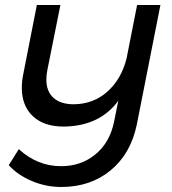

<svg xmlns="http://www.w3.org/2000/svg" viewBox="-20 -549 687 766"><path d="M620 -529 526 -53Q502 64 421.5 130.5Q341 197 224 197Q163 197 106.5 173Q50 149 15 110L55 46Q129 114 224 114Q303 114 360.5 67Q418 20 435 -63L452 -147Q378 -46 235 -44Q155 -44 111 -85.5Q67 -127 67 -199Q67 -226 73 -254L127 -529H221L169 -270Q165 -251 165 -231Q165 -184 193.5 -158.5Q222 -133 275 -133Q353 -134 408.5 -183.5Q464 -233 485 -316L527 -529Z"/></svg>

Font: TypoPRO Montserrat Alternates
Style: Italic
Weight: 400
Italic angle: -11.3°
Designer: Julieta Ulanovsky
Foundry: Julieta Ulanovsky
Version: Version 6.001